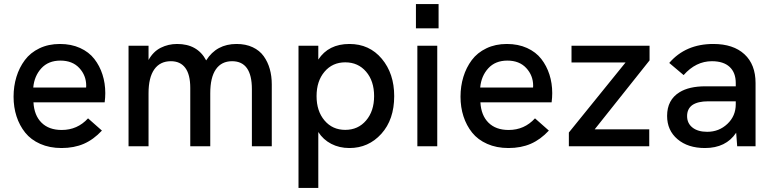

<svg xmlns="http://www.w3.org/2000/svg" viewBox="-20 -717 3786 941"><path d="M281.5 8.5Q223 8.5 177.2 -11.8Q131.5 -32 103.5 -67Q75.5 -102 61 -146.8Q46.5 -191.5 46.5 -243Q46.5 -294.5 60.5 -340.2Q74.5 -386 101.8 -422.5Q129 -459 173.2 -480.2Q217.5 -501.5 273.5 -501.5Q329 -501.5 372.5 -481.8Q416 -462 442.2 -428.2Q468.5 -394.5 482.2 -351.8Q496 -309 496 -260.5Q496 -239 493 -215.5H144Q147.5 -151.5 183.5 -115.8Q219.5 -80 282.5 -80Q359.5 -80 411.5 -137L479.5 -77Q438.5 -33 390.8 -12.2Q343 8.5 281.5 8.5ZM143 -288H402L402.5 -297Q402.5 -347 368.8 -383.5Q335 -420 276 -420Q217 -420 182.5 -382.2Q148 -344.5 143 -288Z M610 0V-493H708V-423Q731 -464.5 768 -483Q805 -501.5 848 -501.5Q948 -501.5 990.5 -421Q1041 -501.5 1139.5 -501.5Q1184.5 -501.5 1218.5 -485.5Q1252.5 -469.5 1272.5 -441.5Q1292.5 -413.5 1302.2 -378.8Q1312 -344 1312 -303.5V0H1214.5V-280Q1214.5 -417 1117.5 -417Q1065.5 -417 1038 -377.2Q1010.5 -337.5 1010.5 -260V0H912.5V-286Q912.5 -351.5 888.2 -384.2Q864 -417 817.5 -417Q764.5 -417 736.2 -377Q708 -337 708 -260V0Z M1692.5 -501.5Q1790.5 -501.5 1851.2 -429Q1912 -356.5 1912 -246Q1912 -131 1849 -61.2Q1786 8.5 1692.5 8.5Q1643 8.5 1603.5 -12Q1564 -32.5 1540 -70V204H1443V-493H1540V-425Q1590 -501.5 1692.5 -501.5ZM1672 -80.5Q1735 -80.5 1774.2 -126.5Q1813.5 -172.5 1813.5 -246Q1813.5 -320 1774.2 -365.8Q1735 -411.5 1672 -411.5Q1609.5 -411.5 1570.5 -365.5Q1531.5 -319.5 1531.5 -246Q1531.5 -172.5 1570.5 -126.5Q1609.5 -80.5 1672 -80.5Z M2025.5 0V-493H2123V0ZM2018.5 -578V-697H2129.5V-578Z M2472 8.5Q2413.5 8.5 2367.8 -11.8Q2322 -32 2294 -67Q2266 -102 2251.5 -146.8Q2237 -191.5 2237 -243Q2237 -294.5 2251 -340.2Q2265 -386 2292.2 -422.5Q2319.5 -459 2363.8 -480.2Q2408 -501.5 2464 -501.5Q2519.5 -501.5 2563 -481.8Q2606.5 -462 2632.8 -428.2Q2659 -394.5 2672.8 -351.8Q2686.5 -309 2686.5 -260.5Q2686.5 -239 2683.5 -215.5H2334.5Q2338 -151.5 2374 -115.8Q2410 -80 2473 -80Q2550 -80 2602 -137L2670 -77Q2629 -33 2581.2 -12.2Q2533.5 8.5 2472 8.5ZM2333.5 -288H2592.5L2593 -297Q2593 -347 2559.2 -383.5Q2525.5 -420 2466.5 -420Q2407.5 -420 2373 -382.2Q2338.5 -344.5 2333.5 -288Z M2768 0V-67.5L3046 -411H2781V-493H3163.5V-421L2894.5 -83H3162V0Z M3593 0 3588 -66.5Q3538 8.5 3435 8.5Q3351.5 8.5 3300.5 -34.8Q3249.5 -78 3249.5 -149Q3249.5 -227.5 3310.5 -265Q3357.5 -294 3437 -294H3586V-310Q3586 -361 3556 -389Q3526 -417 3469 -417Q3390.5 -417 3330.5 -349L3260 -408.5Q3340 -501.5 3476 -501.5Q3574 -501.5 3628.5 -451.2Q3683 -401 3683 -310V0ZM3446 -71Q3504 -71 3545 -109.8Q3586 -148.5 3586 -206V-220.5H3451Q3400 -220.5 3373 -202Q3347.5 -183.5 3347.5 -148Q3347.5 -112.5 3374 -91.8Q3400.5 -71 3446 -71Z"/></svg>

Font: HK Grotesk Medium
Style: Regular
Weight: 500
Designer: Alfredo Marco Pradil
Foundry: Hanken Design Co.
Version: Version 3.001;FEAKit 1.0